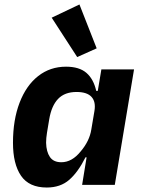

<svg xmlns="http://www.w3.org/2000/svg" viewBox="-20 -826 640 858"><path d="M347 0 367 -123H362Q329 -57 289.5 -22.5Q250 12 189 12Q110 12 74 -40.5Q38 -93 38 -188Q38 -290 67.5 -367Q97 -444 150.5 -486Q204 -528 275 -528Q334 -528 366 -500.5Q398 -473 410 -420H417L433 -516H579L493 0ZM341 -150Q380 -196 388 -247L402 -330Q409 -371 389 -393Q369 -415 322 -415Q269 -415 239.5 -384Q210 -353 200 -293L190 -233Q186 -209 186 -188Q187 -148 203 -124.5Q219 -101 254 -101Q302 -101 341 -150ZM211 -747 335 -806 412 -610 325 -571Z"/></svg>

Font: iA Writer Mono V
Style: Regular
Weight: 400
Italic angle: -9.5°
Designer: Mike Abbink, Paul van der Laan, Pieter van Rosmalen
Foundry: Bold Monday
Version: Version 2.000